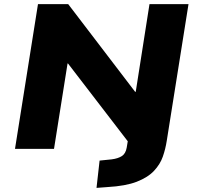

<svg xmlns="http://www.w3.org/2000/svg" viewBox="-20 -725 960 935"><path d="M450 190 465 57 524 51Q555 47 573.5 35Q592 23 597 -6L608 -72L626 -6L311 -416H309L243 0H53L165 -705H312L638 -278H641L708 -705H898L792 -39Q786 0 773 37.5Q760 75 730 107Q700 139 646 160Q592 181 503 186Z"/></svg>

Font: Nunito Sans 7pt SemiExpanded Black
Style: Italic
Weight: 900
Width: 6
Italic angle: -9°
Designer: Vernon Adams
Foundry: Vernon Adams
Version: Version 3.101;gftools[0.9.27]